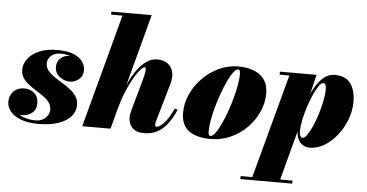

<svg xmlns="http://www.w3.org/2000/svg" viewBox="-61 -867 2357 1234"><g transform="rotate(5 1117.5 -250.0)"><path d="M205.5 10Q141 10 95 -6.2Q49 -22.5 24.5 -51.5Q0 -80.5 0 -117.5Q0 -155.5 26.2 -182.5Q52.5 -209.5 95 -209.5Q134.5 -209.5 160.5 -186Q186.5 -162.5 186.5 -121.5Q186.5 -80 159 -58.5Q131.5 -37 94 -37Q68.5 -37 47.2 -48.8Q26 -60.5 13.5 -79Q1 -97.5 1 -117.5H28Q28 -85.5 49.5 -61.5Q71 -37.5 106.8 -24.2Q142.5 -11 185 -11Q210.5 -11 230.2 -21.8Q250 -32.5 261.5 -50Q273 -67.5 273 -88Q273 -113.5 258.5 -133.2Q244 -153 221 -169.5Q198 -186 172 -202.2Q146 -218.5 123 -236.2Q100 -254 85.5 -276Q71 -298 71 -327Q71 -366.5 96.5 -400Q122 -433.5 169.8 -453.8Q217.5 -474 284 -474Q353 -474 393 -456.5Q433 -439 450 -412.8Q467 -386.5 467 -360.5Q467 -322.5 440.8 -300.5Q414.5 -278.5 382 -278.5Q345 -278.5 315 -302.8Q285 -327 285 -366.5Q285 -399 308.8 -421.2Q332.5 -443.5 372 -443.5Q409.5 -443.5 437.8 -420.8Q466 -398 466 -360.5H442.5Q442.5 -383 426.8 -404.2Q411 -425.5 381 -439Q351 -452.5 309 -452.5Q281 -452.5 262.2 -442.2Q243.5 -432 234 -416.2Q224.5 -400.5 224.5 -383.5Q224.5 -357.5 240.2 -337.2Q256 -317 280.8 -300Q305.5 -283 333.2 -266.5Q361 -250 385.8 -231Q410.5 -212 426.2 -188Q442 -164 442 -132Q442 -90 413.5 -58Q385 -26 332 -8Q279 10 205.5 10Z M487 0 682.5 -730.5H609.5V-750H869.5L669.5 0ZM887.5 10Q835 10 810 -16.2Q785 -42.5 785 -82Q785 -93.5 788 -109Q791 -124.5 794.5 -137L845.5 -318Q856.5 -357 859.8 -377.2Q863 -397.5 861 -404.8Q859 -412 853.5 -412Q844 -412 826 -391.8Q808 -371.5 786.2 -334.5Q764.5 -297.5 743 -246.2Q721.5 -195 704.5 -133H692.5Q704.5 -178.5 721.2 -226Q738 -273.5 759.8 -317Q781.5 -360.5 807.8 -395Q834 -429.5 864.5 -449.5Q895 -469.5 930 -469.5Q971 -469.5 997.2 -450.8Q1023.5 -432 1032 -398.2Q1040.5 -364.5 1027.5 -319.5L956.5 -73Q955.5 -69.5 954.2 -63.2Q953 -57 953 -53Q953 -38 963 -38Q982 -38 1011 -69.2Q1040 -100.5 1069.5 -165L1088.5 -158.5Q1061 -95.5 1029.8 -58.5Q998.5 -21.5 963.2 -5.8Q928 10 887.5 10Z M1313.5 10Q1226.5 10 1175.8 -26Q1125 -62 1125 -144.5Q1125 -204.5 1151.2 -262.5Q1177.5 -320.5 1223 -367.2Q1268.5 -414 1327.8 -442Q1387 -470 1453 -470Q1540 -470 1593.2 -431.2Q1646.5 -392.5 1646.5 -310Q1646.5 -252 1621.5 -195.2Q1596.5 -138.5 1551.5 -92Q1506.5 -45.5 1445.8 -17.8Q1385 10 1313.5 10ZM1313.5 -9.5Q1327 -9.5 1343.5 -31.2Q1360 -53 1377.2 -89.5Q1394.5 -126 1410.8 -170.5Q1427 -215 1439.8 -261.2Q1452.5 -307.5 1460 -349.2Q1467.5 -391 1467.5 -420.5Q1467.5 -435 1464.5 -442.8Q1461.5 -450.5 1453 -450.5Q1439.5 -450.5 1423 -428.8Q1406.5 -407 1389.2 -370.5Q1372 -334 1355.8 -289.5Q1339.5 -245 1326.8 -198.8Q1314 -152.5 1306.5 -111Q1299 -69.5 1299 -39.5Q1299 -25.5 1302.2 -17.5Q1305.5 -9.5 1313.5 -9.5Z M1599 250 1784.5 -440.5H1722V-460H1958.5L1915 -279L1889.5 -188.5L1885.5 -150L1779 250ZM1529 250V230.5H1863.5V250ZM1903.5 -49Q1917 -49 1933.2 -72Q1949.5 -95 1965.8 -132.2Q1982 -169.5 1995.5 -213Q2009 -256.5 2017.2 -298.2Q2025.5 -340 2025.5 -371.5Q2025.5 -388.5 2021.8 -400Q2018 -411.5 2007 -411.5Q1994.5 -411.5 1978.2 -389Q1962 -366.5 1945.5 -329.5Q1929 -292.5 1915 -249.2Q1901 -206 1892.2 -163.8Q1883.5 -121.5 1883.5 -88.5Q1883.5 -70 1888.8 -59.5Q1894 -49 1903.5 -49ZM1956.5 10Q1931 10 1911.2 -1.5Q1891.5 -13 1880 -36.5Q1868.5 -60 1868.5 -96.5Q1868.5 -111.5 1873.5 -144.5Q1878.5 -177.5 1889.2 -219.8Q1900 -262 1916.5 -305.8Q1933 -349.5 1956 -386.8Q1979 -424 2008.8 -447Q2038.5 -470 2075.5 -470Q2146.5 -470 2178.2 -425.2Q2210 -380.5 2210 -307.5Q2210 -250 2188.8 -193.8Q2167.5 -137.5 2131.2 -91.5Q2095 -45.5 2049.8 -17.8Q2004.5 10 1956.5 10Z"/></g></svg>

Font: Bodoni Moda Black
Style: Italic
Weight: 900
Italic angle: -13°
Version: Version 2.005